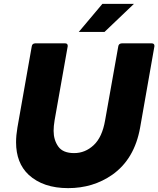

<svg xmlns="http://www.w3.org/2000/svg" viewBox="-20 -958 818 992"><path d="M332 14Q203 14 128 -55Q63 -116 63 -223Q63 -258 70 -299L144 -718Q146 -733 161 -734H317Q330 -734 330 -720L262 -336Q257 -306 257 -282Q257 -235 281 -201Q305 -167 363 -167Q420 -167 464 -208Q508 -249 523 -336L591 -718Q593 -733 609 -734H764Q778 -734 778 -720L704 -299Q675 -136 560 -55Q461 14 332 14ZM520 -793H387L509 -938H672Z"/></svg>

Font: YamahaIndonesia935. App XBold
Style: Italic
Weight: 800
Italic angle: -10°
Designer: Dalton Maag Ltd
Foundry: Dalton Maag Ltd
Version: Version 1.002; January 01, 2024; Regular/Italic